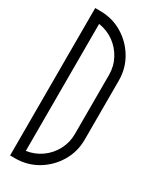

<svg xmlns="http://www.w3.org/2000/svg" viewBox="-227 -944 813 1010"><g transform="rotate(30 179.0 -439.0)"><path d="M59.6 8.3H29.8V-887.2H59.6Q133.8 -887.2 194.6 -850.8Q255.4 -814.5 291.7 -753.4Q328.1 -692.4 328.1 -618.7V-260.3Q328.1 -186.5 291.7 -125.5Q255.4 -64.5 194.6 -28.1Q133.8 8.3 59.6 8.3ZM89.4 -53.7Q140.6 -61.5 180.9 -90.3Q221.2 -119.1 244.9 -163.6Q268.6 -208 268.6 -260.3V-618.7Q268.6 -670.9 244.9 -715.3Q221.2 -759.8 180.9 -788.6Q140.6 -817.4 89.4 -825.2Z"/></g></svg>

Font: Ignotum
Style: Regular
Weight: 400
Designer: GGBot
Version: 0.10